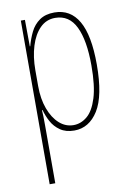

<svg xmlns="http://www.w3.org/2000/svg" viewBox="-87 -591 596 877"><g transform="rotate(-10 211.5 -152.5)"><path d="M228 -537Q302 -537 340 -471Q378 -405 378 -270Q378 -124 336 -57Q294 10 225 10Q186 10 160 -8Q134 -26 119.5 -53Q105 -80 98 -107H95Q96 -98 96.5 -79.5Q97 -61 97 -37V232H71V-527H90L91 -404H93Q102 -438 117 -468.5Q132 -499 159 -518Q186 -537 228 -537ZM227 -512Q186 -512 157 -483Q128 -454 112.5 -404Q97 -354 97 -292V-219Q97 -159 114 -113Q131 -67 160 -41Q189 -15 226 -15Q260 -15 289 -39Q318 -63 335.5 -119Q353 -175 353 -270Q353 -386 322.5 -449Q292 -512 227 -512Z"/></g></svg>

Font: Noto Sans Sinhala UI ExtraCondensed Thin
Style: Regular
Weight: 100
Width: 2
Designer: Jelle Bosma - Monotype Design Team
Foundry: Monotype Imaging Inc.
Version: Version 2.006; ttfautohint (v1.8.4.7-5d5b)